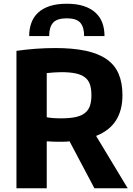

<svg xmlns="http://www.w3.org/2000/svg" viewBox="-20 -1007 713 1027"><path d="M352 -251Q337 -249 321.5 -249Q306 -249 289 -249Q285 -249 277.5 -249Q270 -249 261 -249.5Q252 -250 243.5 -250.5Q235 -251 230 -251V0H68V-735Q173 -750 276 -750Q370 -750 438 -735.5Q506 -721 550 -690.5Q594 -660 614.5 -612Q635 -564 635 -498Q635 -335 494 -280L663 0H485ZM306 -374Q352 -374 383 -380.5Q414 -387 433 -401.5Q452 -416 460.5 -439.5Q469 -463 469 -498Q469 -532 461 -555.5Q453 -579 434 -593.5Q415 -608 384 -614.5Q353 -621 308 -621Q291 -621 269 -619.5Q247 -618 230 -616V-380Q243 -377 263 -375.5Q283 -374 306 -374ZM430 -814Q430 -862 409.5 -885.5Q389 -909 337 -909Q285 -909 264 -885.5Q243 -862 243 -814H136Q136 -852 147.5 -884Q159 -916 183.5 -939Q208 -962 246 -974.5Q284 -987 337 -987Q390 -987 428 -974.5Q466 -962 491 -939Q516 -916 527.5 -884.5Q539 -853 539 -814Z"/></svg>

Font: Encode Sans Narrow
Style: Bold
Weight: 700
Designer: Pablo Impallari, Andres Torresi
Foundry: Pablo Impallari, Andres Torresi
Version: Version 1.000; ttfautohint (v1.00) -l 8 -r 50 -G 200 -x 14 -